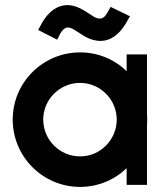

<svg xmlns="http://www.w3.org/2000/svg" viewBox="-20 -727 656 755"><path d="M295 8C366 8 431 -20 478 -66V0H558V-234L559 -257L558 -280V-513H478V-447C431 -493 366 -521 295 -521C149 -521 30 -403 30 -257C30 -110 149 8 295 8ZM295 -112C215 -112 150 -177 150 -257C150 -336 215 -401 295 -401C374 -401 439 -336 439 -257C439 -177 374 -112 295 -112ZM377 -566C414 -567 448 -589 476 -637L491 -663L415 -700L402 -677C393 -661 384 -654 373 -654C364 -654 356 -657 348 -662L312 -685C289 -699 266 -707 243 -707C206 -706 171 -683 144 -635L130 -609L205 -571L217 -595C226 -611 236 -618 246 -619C255 -619 264 -615 272 -610L308 -587C331 -573 354 -566 377 -566Z"/></svg>

Font: Lineal
Style: Bold
Weight: 700
Designer: Created by Frank Adebiaye with contributions from Anton Moglia & Ariel Martín Pérez
Created by Frank ADEBIAYE with FontF
Foundry: Velvetyne Type Foundry
Version: Version 2.000;Glyphs 3.2 (3227)